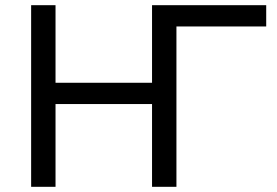

<svg xmlns="http://www.w3.org/2000/svg" viewBox="-20 -720 1066 740"><path d="M194 0V-319H566V0H660V-618H1006V-700H566V-401H194V-700H100V0Z"/></svg>

Font: Golos Text VF
Style: Regular
Weight: 400
Designer: A.Korolkova, Vitaly Kuzmin
Foundry: ParaType Ltd
Version: Version 2.005